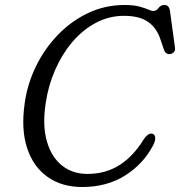

<svg xmlns="http://www.w3.org/2000/svg" viewBox="-20 -735 722 770"><path d="M594 -197.5Q602 -193.5 602.5 -181.2Q603 -169 594 -152Q555 -77.5 481.8 -31.2Q408.5 15 309.5 15Q228 15 170.8 -25.5Q113.5 -66 88.8 -141Q64 -216 79 -320.5Q89.5 -397.5 124 -468.5Q158.5 -539.5 212 -595Q265.5 -650.5 333.5 -682.8Q401.5 -715 480 -715Q515 -715 537.8 -709Q560.5 -703 574 -697Q587.5 -691 595 -691Q607.5 -691 615.8 -703Q624 -715 640 -715Q659 -715 662 -688.5L682 -542.5Q683 -531.5 676 -524.8Q669 -518 659.5 -518Q643 -518 637 -537L624 -575.5Q608.5 -623.5 573.5 -647.5Q538.5 -671.5 477.5 -671.5Q416.5 -671.5 363.5 -643Q310.5 -614.5 269.2 -565.5Q228 -516.5 200.8 -453.8Q173.5 -391 163.5 -322.5Q149.5 -233 167.8 -169Q186 -105 228.5 -71.2Q271 -37.5 330 -37.5Q403 -37.5 459 -72.8Q515 -108 557.5 -178Q577.5 -205.5 594 -197.5Z"/></svg>

Font: Fraunces 9pt SuperSoft Light
Style: Italic
Weight: 300
Italic angle: -16°
Version: Version 1.000;[b76b70a41]